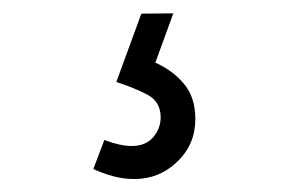

<svg xmlns="http://www.w3.org/2000/svg" viewBox="-20 -29 432 288"><path d="M182 239.5Q164.5 239.5 149.2 235.2Q134 231 120 224.5L136.5 181Q160.5 190 177.5 190Q198.5 190 209.8 176.8Q221 163.5 221 147Q221 123 200.2 112.5Q179.5 102 154.5 94L192 -8.5L240 -9L213 65Q239 76.5 256 96.8Q273 117 273 149.5Q273 187.5 246 213.5Q219 239.5 182 239.5Z"/></svg>

Font: Manrope ExtraLight Light
Style: Regular
Weight: 300
Version: Version 4.504